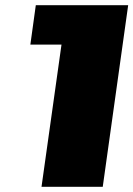

<svg xmlns="http://www.w3.org/2000/svg" viewBox="-20 -720 514 740"><path d="M97 -548 118 -700H474L376 0H140L217 -548Z"/></svg>

Font: Fivo Sans Modern ExtBlk
Style: Regular
Weight: 900
Designer: Alexander Slobzheninov
Foundry: Alexander Slobzheninov
Version: 1.0